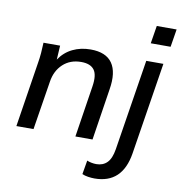

<svg xmlns="http://www.w3.org/2000/svg" viewBox="-98 -804 1049 1115"><g transform="rotate(10 426.5 -246.5)"><path d="M34 0 94 -383Q99 -412 101.5 -442.5Q104 -473 105 -504H203L198 -421Q229 -467 276.5 -490Q324 -513 382 -513Q473 -513 510 -459.5Q547 -406 530 -304L483 0H382L429 -303Q440 -372 417.5 -402Q395 -432 341 -432Q276 -432 233.5 -392.5Q191 -353 181 -288L135 0ZM719 -609 736 -714H853L836 -609ZM533 221Q516 221 495.5 218Q475 215 460 208L474 126Q485 131 500 134Q515 137 529 137Q568 137 592.5 112.5Q617 88 626 32L711 -504H812L726 39Q697 221 533 221Z"/></g></svg>

Font: Mulish SemiBold
Style: Italic
Weight: 600
Italic angle: -9°
Designer: Vernon Adams
Foundry: Vernon Adams
Version: Version 3.603; ttfautohint (v1.8.3)